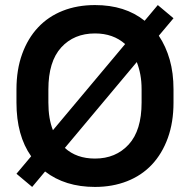

<svg xmlns="http://www.w3.org/2000/svg" viewBox="-20 -729 750 758"><path d="M45 -43 103 -112Q45 -194 45 -324V-376Q45 -454 67.5 -516Q90 -578 130.5 -621Q171 -664 228 -686.5Q285 -709 355 -709Q474 -709 551 -647L603 -709L665 -657L607 -588Q635 -546 650 -493.5Q665 -441 665 -376V-324Q665 -246 642.5 -184Q620 -122 579.5 -79Q539 -36 481.5 -13.5Q424 9 355 9Q237 9 158 -52L107 9ZM171 -324Q171 -260 189 -215L474 -555Q427 -597 355 -597Q272 -597 221.5 -541.5Q171 -486 171 -376ZM355 -103Q437 -103 488 -158.5Q539 -214 539 -324V-376Q539 -408 534 -434.5Q529 -461 520 -484L236 -145Q282 -103 355 -103Z"/></svg>

Font: Retni Sans
Style: Bold
Weight: 700
Designer: Vitaly Kuzmin
Foundry: ParaType Ltd.
Version: Version 1.00;March 2, 2019;FontCreator 11.5.0.2425 64-bit; t